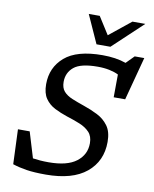

<svg xmlns="http://www.w3.org/2000/svg" viewBox="-100 -1010 880 1095"><g transform="rotate(10 340.0 -462.5)"><path d="M556.5 -234.5Q556.5 -123 476 -56.5Q395.5 10 241 10Q173.5 10 130 3.2Q86.5 -3.5 48.5 -16L40.5 -217H108.5L153.5 -68.5Q172.5 -65.5 195.2 -63.8Q218 -62 245 -62Q352.5 -62 405.5 -102.8Q458.5 -143.5 458.5 -209.5Q458.5 -250 436.5 -273.2Q414.5 -296.5 379.2 -310.8Q344 -325 304 -337.5Q264.5 -350.5 230.2 -368Q196 -385.5 175 -416Q154 -446.5 154 -498.5Q154 -595.5 224.2 -656.2Q294.5 -717 443 -717Q481.5 -717 515.2 -712Q549 -707 579 -696.5L624 -742H679.5L613 -491.5H546.5L547.5 -623.5Q526 -634.5 495.2 -641Q464.5 -647.5 427 -647.5Q329 -647.5 289.5 -614.8Q250 -582 250 -529Q250 -494 267.5 -474Q285 -454 316.2 -441Q347.5 -428 388.5 -414Q430 -400 468.5 -380.5Q507 -361 531.8 -327Q556.5 -293 556.5 -234.5ZM651.5 -935 478 -772H397.5L324 -935H387.5L451.5 -834L577 -935Z"/></g></svg>

Font: Newsreader Caption
Style: Italic
Weight: 400
Italic angle: -17°
Designer: Hugues Gentile
Foundry: Production Type
Version: Version 1.001